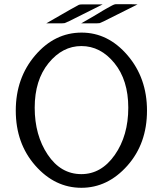

<svg xmlns="http://www.w3.org/2000/svg" viewBox="-20 -871 776 913"><path d="M55 -345Q55 -500 147.5 -608Q240 -716 368 -716Q494 -716 586.5 -608Q679 -500 679 -345Q679 -188 585.5 -83Q492 22 367 22Q241 22 148 -83.5Q55 -189 55 -345ZM367 -43Q462 -43 526 -134.5Q590 -226 590 -359Q590 -490 524 -571Q458 -652 367 -652Q277 -652 211 -571Q145 -490 145 -359Q145 -228 207 -135.5Q269 -43 367 -43ZM200 -760Q349 -846 355 -848Q360 -850 369 -850H468L310 -771L287 -761L273 -760ZM366 -760Q387 -772 408 -784Q429 -796 442 -804Q455 -812 467.5 -819.5Q480 -827 487.5 -831Q495 -835 502 -839Q509 -843 513 -845Q517 -847 520.5 -848.5Q524 -850 526.5 -850.5Q529 -851 531 -851Q533 -851 536 -851H604L634 -850L476 -771L454 -761L439 -760Z"/></svg>

Font: CMU Sans Serif
Style: Medium
Weight: 500
Version: Version 0.7.0